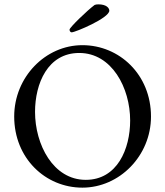

<svg xmlns="http://www.w3.org/2000/svg" viewBox="-20 -861 767 891"><path d="M347.7 -615.2C499 -615.2 584 -453.1 584 -301.8C584 -169.9 524.4 -26.4 377.9 -26.4C226.6 -26.4 142.6 -190.4 142.6 -341.8C142.6 -472.7 201.2 -615.2 347.7 -615.2ZM45.9 -320.3C45.9 -127 190.4 9.8 362.3 9.8C534.2 9.8 680.7 -137.7 680.7 -320.3C680.7 -514.6 534.2 -651.4 362.3 -651.4C190.4 -651.4 45.9 -502.9 45.9 -320.3ZM302.7 -723.6C302.7 -714.8 308.6 -710.9 312.5 -710.9C329.1 -710.9 487.3 -777.3 487.3 -811.5C487.3 -823.2 474.6 -840.8 436.5 -840.8C428.7 -840.8 422.9 -839.8 418.9 -837.9C384.8 -812.5 302.7 -733.4 302.7 -723.6Z"/></svg>

Font: Crimson
Style: Roman
Weight: 400
Version: Version 0.2